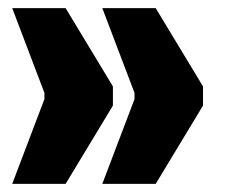

<svg xmlns="http://www.w3.org/2000/svg" viewBox="-20 -512 560 471"><path d="M10 -61 89 -269V-284L10 -492H141L257 -300V-253L141 -61ZM231 -61 310 -269V-284L231 -492H362L478 -300V-253L362 -61Z"/></svg>

Font: Alfa Slab One
Style: Regular
Weight: 400
Designer: JM Sole
Foundry: JM Sole
Version: Version 2.000